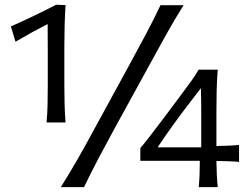

<svg xmlns="http://www.w3.org/2000/svg" viewBox="-20 -771 1026 791"><path d="M171.9 -266.6Q175.3 -305.7 176 -341.3Q176.8 -377 176.8 -420.9Q176.8 -483.4 176.8 -546.6Q176.8 -609.9 176.3 -671.9Q145.5 -656.2 112.5 -638.2Q79.6 -620.1 43.9 -599.1L24.9 -662.1Q73.2 -683.6 119.4 -705.8Q165.5 -728 211.4 -751.5L250 -750Q247.6 -710 246.3 -667.2Q245.1 -624.5 245.1 -581.1V-420.9Q245.1 -377 246.1 -341.3Q247.1 -305.7 250 -266.6ZM230.5 0Q267.1 -58.1 298.8 -113.5Q330.6 -168.9 369.6 -241.2L511.7 -501.5Q552.2 -576.2 582.5 -632.8Q612.8 -689.5 641.1 -749.5H736.3Q698.7 -689.5 667 -632.8Q635.3 -576.2 594.7 -501.5L451.7 -241.2Q412.6 -168.9 383.3 -113.5Q354 -58.1 326.2 0ZM871.6 -107.9Q872.1 -50.3 877 0H798.8Q801.3 -27.8 802.2 -52.5Q803.2 -77.1 803.2 -108.4H558.1V-161.1Q572.3 -177.2 591.3 -201.9Q610.4 -226.6 630.6 -253.2Q650.9 -279.8 667.5 -301.8L731.9 -388.2Q749.5 -411.6 767.1 -436Q784.7 -460.4 798.3 -483.9H877Q873.5 -439.5 872.6 -397Q871.6 -354.5 871.6 -312.5V-169.4Q895.5 -169.9 920.9 -170.9Q946.3 -171.9 964.8 -173.8V-104Q946.3 -106 920.9 -106.7Q895.5 -107.4 871.6 -107.9ZM629.4 -164.1H809.1V-301.3Q809.1 -327.6 808.8 -354.2Q808.6 -380.9 807.6 -407.7L760.3 -346.2Q725.6 -301.3 692.4 -255.1Q659.2 -209 629.4 -164.1Z"/></svg>

Font: Pinar-DS2-FD Regular
Style: Regular
Weight: 400
Designer: Amin Abedi
Version: Version 2.000